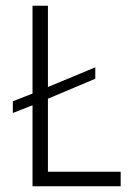

<svg xmlns="http://www.w3.org/2000/svg" viewBox="-20 -653 485 673"><path d="M314 -377 148 -307V-51H403V0H94V-284L25 -257V-298L94 -325V-633H148V-348L314 -417Z"/></svg>

Font: TajawalTap
Style: Regular
Weight: 300
Designer: Boutros Fonts
Foundry: Created by Boutros International 2017
Version: Version 2.700